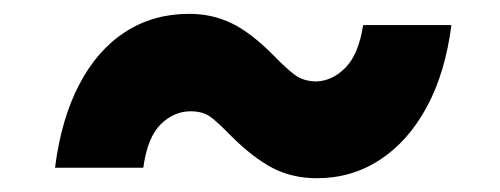

<svg xmlns="http://www.w3.org/2000/svg" viewBox="-20 -432 719 276"><path d="M59.1 -190.9Q67.9 -260.7 93.8 -310.3Q119.6 -359.9 159.9 -386Q200.2 -412.1 252 -412.1Q284.7 -412.1 312.7 -398.7Q340.8 -385.3 374.5 -351.1Q391.1 -334 403.3 -324.7Q415.5 -315.4 434.1 -314.9Q457.5 -315.4 476.6 -334.7Q495.6 -354 502 -396H628.9Q620.1 -327.1 593.3 -277.8Q566.4 -228.5 525.9 -202.1Q485.4 -175.8 435.5 -175.8Q400.4 -175.8 372.1 -190.4Q343.8 -205.1 312 -236.8Q293.9 -255.4 283 -263.7Q272 -272 253.9 -272Q230 -272 210.9 -253.2Q191.9 -234.4 186 -190.9Z"/></svg>

Font: Inter 20pt ExtraBold
Style: Italic
Weight: 800
Italic angle: -9.3988°
Version: Version 4.001;git-66647c0bb